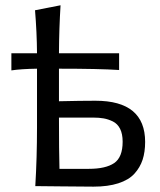

<svg xmlns="http://www.w3.org/2000/svg" viewBox="-20 -695 598 717"><path d="M336.4 -318.8Q522 -318.8 522 -165Q522 -127.4 512.5 -98.4Q502.9 -69.3 481.7 -46.1Q460.4 -22.9 421.9 -10.5Q383.3 2 329.1 2Q282.2 2 208.3 1Q134.3 0 111.8 0Q118.2 -106.4 118.2 -219.2V-438.5Q57.6 -437.5 22.5 -432.1V-496.1H118.2Q117.7 -573.2 110.8 -656.7L206.1 -675.3Q200.7 -587.9 200.2 -496.1H424.8V-433.6Q349.6 -438.5 200.2 -438.5V-316.9Q282.2 -318.8 336.4 -318.8ZM202.1 -64.5H312Q374.5 -64.5 406.2 -85.9Q438 -107.4 438 -166Q438 -194.8 428.5 -213.9Q418.9 -232.9 401.4 -241.5Q383.8 -250 366.9 -252.9Q350.1 -255.9 327.6 -255.9H200.2Q200.2 -129.9 202.1 -64.5Z"/></svg>

Font: Commissioner Flair
Style: Regular
Weight: 400
Designer: Kostas Bartsokas
Foundry: Kostas Bartsokas
Version: Version 1.000